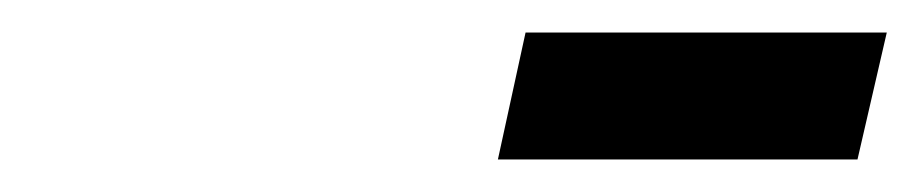

<svg xmlns="http://www.w3.org/2000/svg" viewBox="-20 -719 565 118"><path d="M525 -699H303L286 -621H507Z"/></svg>

Font: Advent Pro SemiBold
Style: Italic
Weight: 600
Italic angle: -12°
Version: Version 3.000